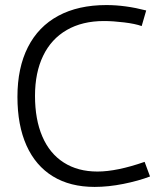

<svg xmlns="http://www.w3.org/2000/svg" viewBox="-20 -733 660 763"><path d="M49.3 -348.1Q49.3 -463.4 90.8 -545.4Q132.3 -627.4 211.7 -670.2Q291 -712.9 402.8 -712.9Q478 -712.9 561 -691.4L543 -629.4Q517.1 -638.7 473.1 -644Q429.2 -649.4 393.1 -649.4Q307.1 -649.4 245.4 -613.8Q183.6 -578.1 151.4 -511.2Q119.1 -444.3 119.1 -352.1Q119.1 -258.3 148.2 -190.7Q177.2 -123 233.2 -87.2Q289.1 -51.3 367.2 -51.3Q444.3 -51.3 554.7 -89.8L576.2 -31.7Q530.3 -14.2 470.5 -2.2Q410.6 9.8 356 9.8Q258.8 9.8 190.2 -32.2Q121.6 -74.2 85.4 -154.5Q49.3 -234.9 49.3 -348.1Z"/></svg>

Font: Selawik Semilight
Style: Regular
Weight: 300
Designer: Aaron Bell
Foundry: Microsoft Corporation
Version: Version 1.01